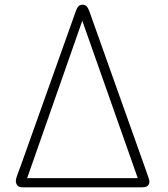

<svg xmlns="http://www.w3.org/2000/svg" viewBox="-20 -798 716 818"><path d="M47.4 -26.9Q47.4 -35.6 53.7 -52.7Q60.1 -69.8 68.4 -91.8L302.7 -749.5Q307.6 -764.2 314 -771Q320.3 -777.8 331.5 -777.8Q343.8 -777.8 350.1 -770Q356.4 -762.2 360.8 -749.5L597.2 -85.4Q606.9 -56.6 611.8 -43.5Q616.7 -30.3 616.7 -23.9Q616.7 -14.2 609.9 -7.1Q603 0 585 0H76.7Q60.1 0 53.7 -8.5Q47.4 -17.1 47.4 -26.9ZM566.9 -39.1 330.6 -709.5 95.7 -39.1Z"/></svg>

Font: Limelight
Style: Regular
Weight: 400
Designer: Nicole Fally with help from Eben Sorkin
Foundry: Nicole Fally with help from Eben Sorkin
Version: Version 1.002